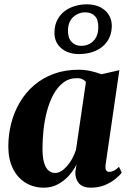

<svg xmlns="http://www.w3.org/2000/svg" viewBox="-20 -857 598 888"><path d="M468.5 -96Q466 -76.5 471 -69.2Q476 -62 485.5 -62Q495.5 -62 506.2 -67.2Q517 -72.5 530.5 -85.5L543 -58.5Q532.5 -44.5 512.2 -28.2Q492 -12 463.8 -0.5Q435.5 11 400 11Q361.5 11 344.2 -10.2Q327 -31.5 328.5 -62L334 -96.5Q322 -71.5 300.5 -46.8Q279 -22 249.2 -5.5Q219.5 11 183 11Q135.5 11 98.2 -11.8Q61 -34.5 39.8 -77.2Q18.5 -120 18.5 -179.5Q18.5 -235 32 -287.2Q45.5 -339.5 72 -384.2Q98.5 -429 137.8 -462.8Q177 -496.5 228.8 -515.5Q280.5 -534.5 343.5 -534.5Q373.5 -534.5 400.5 -528.2Q427.5 -522 449 -513.5L532 -532.5ZM377.5 -478Q372.5 -484.5 362.2 -490Q352 -495.5 336.5 -495.5Q299.5 -495.5 272.8 -475Q246 -454.5 227.2 -420Q208.5 -385.5 197.2 -343Q186 -300.5 181.2 -255.8Q176.5 -211 176.5 -170.5Q176.5 -128.5 184.2 -103.5Q192 -78.5 205.2 -67.8Q218.5 -57 235 -57Q249 -57 263 -65.5Q277 -74 290 -88.8Q303 -103.5 313.8 -123Q324.5 -142.5 331.5 -164.5ZM346 -607Q293 -607 261.5 -635.5Q230 -664 232 -710.5Q233 -742.5 245.8 -766.2Q258.5 -790 279.5 -805.8Q300.5 -821.5 326.8 -829.2Q353 -837 381 -837Q434.5 -837 466.5 -808Q498.5 -779 497 -732.5Q495.5 -693 475.5 -664.8Q455.5 -636.5 421.8 -621.8Q388 -607 346 -607ZM355 -645Q378 -645 395.8 -655Q413.5 -665 423.8 -683.5Q434 -702 434.5 -726.5Q436 -764.5 419.5 -782.2Q403 -800 373.5 -800Q343.5 -800 319.8 -779.2Q296 -758.5 294.5 -719Q293 -683 310.5 -664Q328 -645 355 -645Z"/></svg>

Font: Merriweather 96pt ExtraBold
Style: Italic
Weight: 800
Italic angle: -7.8°
Version: Version 2.101